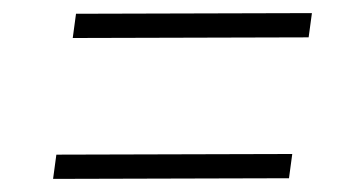

<svg xmlns="http://www.w3.org/2000/svg" viewBox="-20 -500 530 293"><path d="M91 -442 96 -479 456 -480 451 -443ZM61 -227 66 -264 426 -265 421 -228Z"/></svg>

Font: Public Sans Thin
Style: Italic
Weight: 100
Italic angle: -8°
Designer: The Public Sans project authors (U.S. Web Design System). Libre Franklin designed by Pablo Impallari and Rodrigo Fuenzal
Version: Version 2.000